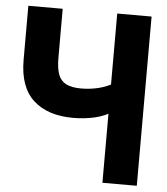

<svg xmlns="http://www.w3.org/2000/svg" viewBox="-52 -760 703 807"><g transform="rotate(5 300.0 -357.0)"><path d="M410 0V-318L435 -306Q398 -281 354.5 -271Q311 -261 263 -261Q156 -261 95.5 -316Q35 -371 35 -486V-714H180V-506Q180 -464 189.5 -437.5Q199 -411 222.5 -399Q246 -387 286 -387Q324 -387 360.5 -396Q397 -405 433 -427L410 -393V-714H555V0Z"/></g></svg>

Font: Noto Sans Mono
Style: Bold
Weight: 700
Designer: Monotype Design Team
Foundry: Monotype Imaging Inc.
Version: Version 2.014